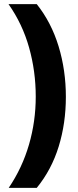

<svg xmlns="http://www.w3.org/2000/svg" viewBox="-20 -746 377 924"><path d="M297 -280Q297 -153 262.5 -41Q228 71 157 158H22Q87 62 119.5 -50Q152 -162 152 -281Q152 -403 120 -517Q88 -631 21 -726H157Q227 -638 262 -523Q297 -408 297 -280Z"/></svg>

Font: Noto Sans Armenian SemiCondensed ExtraBold
Style: Regular
Weight: 800
Width: 4
Designer: Monotype Design Team
Foundry: Monotype Imaging Inc.
Version: Version 2.008; ttfautohint (v1.8.4.7-5d5b)